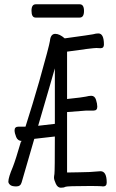

<svg xmlns="http://www.w3.org/2000/svg" viewBox="-20 -866 540 896"><path d="M264 10Q249 10 240.5 -8.5Q232 -27 232 -37Q232 -43 234 -54Q236 -69 236 -229L140 -218L81 -15Q76 4 56 4Q35 4 27 -3.5Q19 -11 19 -18Q19 -38 40 -87Q53 -120 78 -206L83 -208Q63 -208 55.5 -226.5Q48 -245 48 -258Q48 -275 67 -275H99Q132 -378 163 -486Q210 -653 213 -675Q216 -708 238 -708Q258 -708 282 -687Q406 -704 414 -706Q428 -710 439 -710Q465 -710 465 -658Q465 -641 449 -641L430 -642Q412 -642 293 -625V-404Q369 -412 380 -415Q396 -419 406 -419Q422 -419 428 -400.5Q434 -382 434 -368Q434 -350 417 -350H383L293 -343V-61L350 -62Q397 -62 449 -67Q478 -67 478 -14Q478 4 461 4L452 3Q437 2 397 2Q291 2 284.5 6Q278 10 264 10ZM158 -279 236 -288V-547Q233 -538 210 -457Q187 -376 158 -279ZM352 -784H146Q127 -784 127 -816Q127 -846 147 -846H352Q372 -846 372 -815Q372 -784 352 -784Z"/></svg>

Font: Moon Stars Kai T HW
Style: Regular
Weight: 400
Designer: GuiWonder
Version: Version 1.101